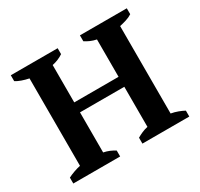

<svg xmlns="http://www.w3.org/2000/svg" viewBox="-141 -839 1059 1017"><g transform="rotate(-30 389.0 -331.0)"><path d="M320.8 0H34.2V-36.1Q50.3 -44.4 71.5 -52Q92.8 -59.6 111.8 -63.5V-598.1Q89.4 -602.5 68.6 -609.9Q47.9 -617.2 34.2 -626V-662.1H320.8V-626Q306.6 -616.2 289.1 -608.9Q271.5 -601.6 253.4 -598.1V-369.6H524.4V-598.1Q503.4 -602.5 486.8 -609.9Q470.2 -617.2 457 -626V-662.1H743.7V-626Q727.5 -615.2 706.8 -608.9Q686 -602.5 666 -598.1V-63.5Q688 -59.6 708.3 -52Q728.5 -44.4 743.7 -36.1V0H457V-36.1Q471.2 -44.4 488.3 -52Q505.4 -59.6 524.4 -63.5V-308.6H253.4V-63.5Q272.5 -59.6 288.6 -53Q304.7 -46.4 320.8 -36.1Z"/></g></svg>

Font: PT Astra Serif
Style: Bold
Weight: 700
Designer: A.Korolkova, I. Chaeva
Foundry: ParaType Ltd
Version: Version 1.002